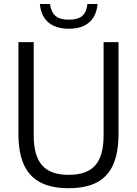

<svg xmlns="http://www.w3.org/2000/svg" viewBox="-20 -956 703 985"><path d="M332.5 9.5Q243.5 9.5 186.5 -20.5Q129.5 -50.5 102 -112.2Q74.5 -174 74.5 -270V-740H153V-261Q153 -156.5 196 -107.8Q239 -59 332.5 -59Q426 -59 468.8 -107.8Q511.5 -156.5 511.5 -261V-740H588V-270Q588 -174 561 -112.2Q534 -50.5 477.5 -20.5Q421 9.5 332.5 9.5ZM333 -808.5Q287.5 -808.5 255.5 -823.5Q223.5 -838.5 205.8 -867Q188 -895.5 184.5 -935.5H236.5Q242 -894 264.5 -874.5Q287 -855 333 -855Q380 -855 402 -874.5Q424 -894 428.5 -935.5H480.5Q477 -895 459.5 -866.8Q442 -838.5 410.5 -823.5Q379 -808.5 333 -808.5Z"/></svg>

Font: Encode Sans SemiCondensed
Style: Regular
Weight: 400
Width: 4
Designer: Multiple Designers
Foundry: Impallari Type
Version: Version 3.002